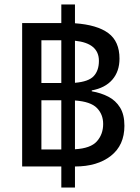

<svg xmlns="http://www.w3.org/2000/svg" viewBox="-20 -780 624 858"><path d="M79 -36V-677H254V-760H315V-676Q414 -669 464 -632Q514 -595 514 -518Q514 -461 482 -424Q450 -387 390 -376V-372Q431 -365 464 -348Q497 -331 516.5 -299.5Q536 -268 536 -218Q536 -131 475.5 -83.5Q415 -36 315 -36V58H254V-36ZM165 -409H254V-600H165ZM422 -508Q422 -587 315 -598V-410Q376 -415 399 -440Q422 -465 422 -508ZM165 -112H254V-332H165ZM441 -226Q441 -269 413 -297.5Q385 -326 315 -331V-113Q385 -117 413 -148.5Q441 -180 441 -226Z"/></svg>

Font: Noto IKEA Arabic
Style: Regular
Weight: 400
Designer: Monotype Design Team
Foundry: Monotype Imaging Inc.
Version: Version 1.200